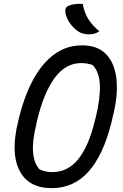

<svg xmlns="http://www.w3.org/2000/svg" viewBox="-20 -955 640 995"><path d="M405 -720Q487 -720 531.5 -672.5Q576 -625 584 -540.5Q592 -456 563 -344L557 -318Q515 -151 438.5 -65.5Q362 20 248 20Q127 20 80.5 -72Q34 -164 74 -325L80 -351Q126 -531 209 -625.5Q292 -720 405 -720ZM168 -310Q126 -142 185 -77Q217 -63 250 -63Q332 -63 386 -130.5Q440 -198 472 -331L477 -350Q500 -446 497.5 -514Q495 -582 460 -618Q433 -628 400 -628Q320 -628 263.5 -551.5Q207 -475 172 -330ZM409 -935Q416 -892 436.5 -858Q457 -824 495 -793Q472 -777 442 -777Q409 -777 387 -791Q359 -810 341 -836.5Q323 -863 319 -891Q315 -916 335 -925Q361 -937 409 -935Z"/></svg>

Font: Recursive Mn Csl St
Style: Italic
Weight: 400
Italic angle: -15°
Monospace: yes
Version: Version 1.079;hotconv 1.0.112;makeotfexe 2.5.65598; ttfautoh